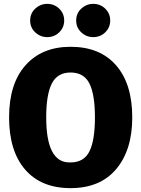

<svg xmlns="http://www.w3.org/2000/svg" viewBox="-20 -955 730 993"><path d="M345 18Q193 18 110 -78Q27 -174 27 -348Q27 -522 112 -617.5Q197 -713 345 -713Q497 -713 580.5 -617Q664 -521 664 -348Q664 -179 581 -80.5Q498 18 345 18ZM345 -115Q414 -115 442.5 -172Q471 -229 471 -348Q471 -466 442.5 -523Q414 -580 345 -580Q277 -580 248 -523Q219 -466 219 -348Q219 -115 339 -115ZM224 -763Q189 -763 162.5 -787.5Q136 -812 136 -849Q136 -886 162.5 -910.5Q189 -935 224 -935Q261 -935 286.5 -910Q312 -885 312 -849Q312 -813 286.5 -788Q261 -763 224 -763ZM462 -763Q427 -763 400.5 -787.5Q374 -812 374 -849Q374 -886 400.5 -910.5Q427 -935 462 -935Q499 -935 524.5 -910Q550 -885 550 -849Q550 -813 524.5 -788Q499 -763 462 -763Z"/></svg>

Font: Trujillo ExtraBold
Style: Regular
Weight: 800
Designer: Fira Sans original fonts by bBox Type GmbH, Carrois Corporate GbR, & Edenspiekermann AG / Changes by Cristiano Sobral
Foundry: Fira Sans original fonts by bBox Type GmbH, Carrois Corporate GbR, & Edenspiekermann AG / Changes by Cristiano Sobral
Version: Version 4.301;July 28, 2020;FontCreator 13.0.0.2655 64-bit